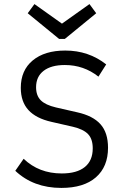

<svg xmlns="http://www.w3.org/2000/svg" viewBox="-20 -910 620 942"><path d="M281 12Q144 12 55 -72L96 -131Q171 -59 283 -59Q357 -59 396 -90.5Q435 -122 435 -182Q435 -228 412 -252Q389 -276 338 -288L233 -312Q157 -329 119.5 -370Q82 -411 82 -479Q82 -565 140.5 -613.5Q199 -662 300 -662Q415 -662 501 -594L463 -534Q391 -591 298 -591Q231 -591 194 -562.5Q157 -534 157 -482Q157 -441 180 -418Q203 -395 254 -383L359 -359Q436 -342 473 -300.5Q510 -259 510 -185Q510 -92 450.5 -40Q391 12 281 12ZM270 -719 116 -845 149 -890 284 -794 419 -890 452 -845 298 -719Z"/></svg>

Font: Sometype Mono
Style: Regular
Weight: 400
Monospace: yes
Designer: Ryoichi Tsunekawa
Foundry: Dharma Type
Version: Version 1.000; ttfautohint (v1.8.3)